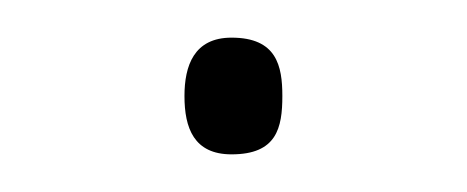

<svg xmlns="http://www.w3.org/2000/svg" viewBox="-20 -74 248 102"><path d="M78 -23C78 -6 83 8 103 8C127 8 130 -6 130 -23C130 -39 127 -54 103 -54C83 -54 78 -39 78 -23Z"/></svg>

Font: Noto Sans Gurmukhi Condensed Thin
Style: Regular
Weight: 100
Width: 3
Designer: Jelle Bosma - Monotype Design Team
Foundry: Monotype Imaging Inc.
Version: Version 2.004